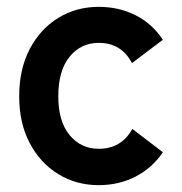

<svg xmlns="http://www.w3.org/2000/svg" viewBox="-20 -529 531 560"><path d="M268 11Q202 11 149.5 -21.5Q97 -54 66.5 -112Q36 -170 36 -248Q36 -327 66.5 -385.5Q97 -444 149.5 -476.5Q202 -509 268 -509Q327 -509 375.5 -484.5Q424 -460 455 -413L365 -345Q334 -404 268 -404Q216 -404 183 -363.5Q150 -323 150 -248Q150 -175 183 -135Q216 -95 268 -95Q334 -95 366 -153L455 -85Q424 -39 375.5 -14Q327 11 268 11Z"/></svg>

Font: Zen Kaku Gothic Antique
Style: Bold
Weight: 700
Designer: Yoshimichi Ohira
Foundry: Positype
Version: Version 1.001